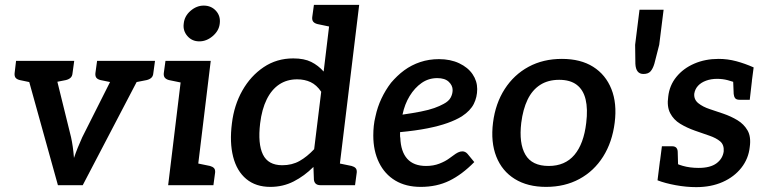

<svg xmlns="http://www.w3.org/2000/svg" viewBox="-20 -761 3145 789"><path d="M218 0 76 -511H169Q182 -511 190 -505Q198 -499 200 -489L272 -197Q276 -179 279 -158Q282 -137 284 -112Q291 -133 299.5 -154Q308 -175 318 -197L465 -489Q469 -499 478 -505Q487 -511 498 -511H587L320 0ZM151 -482 155 -511H230L226 -482ZM443 -482 447 -511H521L518 -482ZM147 -511 123 -419 61 -432Q49 -435 44 -441.5Q39 -448 40 -460L46 -511ZM285 -511 278 -460Q277 -448 270 -441.5Q263 -435 251 -432L185 -419L184 -511ZM479 -511 456 -419 393 -432Q381 -435 376 -441.5Q371 -448 372 -460L379 -511ZM617 -511 610 -460Q609 -448 602 -441.5Q595 -435 583 -432L517 -419V-511Z M671 0 733 -511H846L784 0ZM757 0 780 -92 843 -79Q854 -76 859.5 -70Q865 -64 864 -52L857 0ZM760 -511 737 -419 674 -432Q663 -435 657.5 -441.5Q652 -448 653 -460L660 -511ZM799 -591Q769 -591 750 -613Q731 -635 735 -664Q738 -695 763 -716.5Q788 -738 817 -738Q848 -738 867.5 -716.5Q887 -695 883 -664Q880 -635 854.5 -613Q829 -591 799 -591Z M1091 7Q1031 7 992 -25.5Q953 -58 938 -117Q923 -176 933 -254Q942 -329 976 -389Q1010 -449 1063.5 -485Q1117 -521 1185 -521Q1230 -521 1259 -506.5Q1288 -492 1310 -467L1343 -741H1456L1366 0H1297Q1273 0 1270 -22L1268 -75Q1231 -38 1187 -15.5Q1143 7 1091 7ZM1140 -82Q1180 -82 1211 -99.5Q1242 -117 1271 -148L1300 -384Q1281 -412 1256.5 -423.5Q1232 -435 1201 -435Q1159 -435 1127.5 -414Q1096 -393 1076 -352.5Q1056 -312 1049 -254Q1039 -170 1060.5 -126Q1082 -82 1140 -82ZM1370 -741 1347 -649 1285 -662Q1273 -665 1267.5 -671.5Q1262 -678 1263 -690L1270 -741ZM1339 0 1362 -92 1425 -79Q1436 -76 1441.5 -70Q1447 -64 1446 -52L1439 0Z M1709 7Q1648 7 1604.5 -19Q1561 -45 1537.5 -93Q1514 -141 1514 -204Q1514 -224 1516 -243.5Q1518 -263 1523 -283Q1531 -321 1547.5 -356Q1564 -391 1587 -421Q1599 -435 1612.5 -448Q1626 -461 1641 -472Q1671 -494 1707 -506Q1743 -518 1784 -518Q1831 -518 1867 -501Q1903 -484 1922 -456Q1941 -428 1941 -395Q1941 -362 1927 -334Q1913 -306 1878 -283Q1854 -268 1819 -255.5Q1784 -243 1736 -233.5Q1688 -224 1624 -218Q1624 -212 1624 -204Q1624 -196 1625 -195Q1627 -138 1653.5 -108.5Q1680 -79 1731 -79Q1761 -79 1785.5 -88.5Q1810 -98 1826 -110Q1835 -116 1844 -123Q1853 -130 1862 -134.5Q1871 -139 1880 -139Q1892 -139 1901 -129L1929 -95Q1879 -44 1827 -18.5Q1775 7 1709 7ZM1634 -290Q1676 -296 1709 -302.5Q1742 -309 1764.5 -317Q1787 -325 1803 -334Q1824 -345 1832 -360Q1840 -375 1840 -391Q1840 -410 1824 -425Q1808 -440 1777 -440Q1741 -440 1712.5 -420Q1684 -400 1663.5 -366.5Q1643 -333 1634 -290Z M2289 -519Q2366 -519 2417.5 -486.5Q2469 -454 2492.5 -395Q2516 -336 2506 -257Q2496 -177 2458.5 -117.5Q2421 -58 2361 -25.5Q2301 7 2224 7Q2148 7 2095.5 -25.5Q2043 -58 2019.5 -117.5Q1996 -177 2006 -257Q2016 -336 2054 -395Q2092 -454 2152 -486.5Q2212 -519 2289 -519ZM2235 -79Q2302 -79 2340.5 -124.5Q2379 -170 2389 -256Q2396 -313 2386.5 -352.5Q2377 -392 2350 -412.5Q2323 -433 2278 -433Q2232 -433 2199.5 -412Q2167 -391 2148 -351.5Q2129 -312 2122 -256Q2112 -172 2139 -125.5Q2166 -79 2235 -79Z M2624 -457Q2593 -457 2591 -499L2590 -577L2608 -721H2707L2689 -577L2669 -499Q2663 -479 2653.5 -468Q2644 -457 2624 -457Z M2841 8Q2800 8 2756.5 0Q2713 -8 2682 -20L2692 -100L2746 -98Q2756 -88 2785.5 -79.5Q2815 -71 2851 -71Q2899 -71 2924.5 -90Q2950 -109 2954 -139Q2956 -166 2939.5 -180Q2923 -194 2895 -203.5Q2867 -213 2836 -224Q2802 -236 2775 -252.5Q2748 -269 2734 -296Q2720 -323 2726 -364Q2731 -410 2759.5 -445Q2788 -480 2833 -499.5Q2878 -519 2933 -519Q2970 -519 3005.5 -509.5Q3041 -500 3077 -484L3069 -423L3009 -420Q2991 -426 2970.5 -431.5Q2950 -437 2927 -437Q2902 -437 2881.5 -429.5Q2861 -422 2848.5 -408.5Q2836 -395 2833 -376Q2831 -352 2849.5 -337Q2868 -322 2897 -312.5Q2926 -303 2952 -294Q2984 -283 3010.5 -267Q3037 -251 3052 -225Q3067 -199 3061 -157Q3056 -109 3026.5 -71.5Q2997 -34 2949.5 -13Q2902 8 2841 8ZM2992 -448 3070 -429 3061 -351H3019Q3006 -351 3001 -357.5Q2996 -364 2995 -375ZM2767 -64 2690 -82 2700 -160H2741Q2754 -160 2759.5 -153.5Q2765 -147 2765 -136Z"/></svg>

Font: Aleo SemiBold
Style: Italic
Weight: 600
Italic angle: -7°
Designer: Alessio Laiso
Foundry: Alessio Laiso
Version: Version 2.001;gftools[0.9.29]